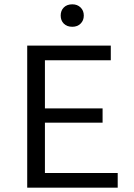

<svg xmlns="http://www.w3.org/2000/svg" viewBox="-20 -869 619 889"><path d="M525 0H106V-658H493V-590H188V-68H525ZM134 -301V-367H455V-301ZM315 -745Q290 -745 275.5 -759.5Q261 -774 261 -797Q261 -820 275.5 -834.5Q290 -849 315 -849Q338 -849 353 -834.5Q368 -820 368 -797Q368 -774 353 -759.5Q338 -745 315 -745Z"/></svg>

Font: Ysabeau Office Medium
Style: Regular
Weight: 500
Designer: Christian Thalmann (Catharsis Fonts)
Version: Version 2.001;gftools[0.9.30]; featfreeze: tnum,lnum,ss02